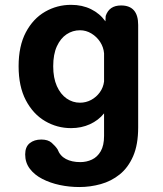

<svg xmlns="http://www.w3.org/2000/svg" viewBox="-20 -506 659 774"><path d="M300 248Q259.5 248 220.8 239.8Q182 231.5 150.5 215.2Q119 199 100.2 174.2Q81.5 149.5 81.5 116.5Q81.5 86 99.8 71.2Q118 56.5 146.5 56.5Q173.5 56.5 188.2 69.5Q203 82.5 212 96Q222 122.5 245.8 135Q269.5 147.5 303.5 147.5Q329 147.5 350.8 137.2Q372.5 127 386 103.8Q399.5 80.5 399.5 42V-49Q377 -21 342.5 -5.2Q308 10.5 266.5 10.5Q210 10.5 161.8 -17.8Q113.5 -46 84.2 -101.8Q55 -157.5 55 -239Q55 -320.5 84.2 -375.8Q113.5 -431 161.8 -458.8Q210 -486.5 266.5 -486.5Q311.5 -486.5 347 -469Q382.5 -451.5 405 -420L406 -441.5Q420 -484 468 -484Q537 -484 537 -405.5V7.5Q537 77 516.8 123.5Q496.5 170 462.5 197.2Q428.5 224.5 386.2 236.2Q344 248 300 248ZM302.5 -92Q326.5 -92 347.5 -103.2Q368.5 -114.5 382.5 -134Q396.5 -153.5 399.5 -177.5V-291Q397.5 -315.5 383.8 -336.8Q370 -358 348.5 -371Q327 -384 302.5 -384Q273 -384 248.5 -367.8Q224 -351.5 209.2 -319.2Q194.5 -287 194.5 -239Q194.5 -192 209.2 -159Q224 -126 248.5 -109Q273 -92 302.5 -92Z"/></svg>

Font: Sono Monospace SemiBold
Style: Regular
Weight: 600
Designer: Tyler Finck
Foundry: Tyler Finck
Version: Version 2.112